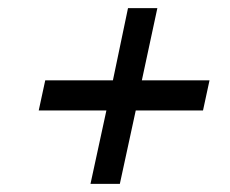

<svg xmlns="http://www.w3.org/2000/svg" viewBox="-20 -592 565 471"><path d="M274 -141H202L241 -321H75L91 -395H257L294 -572H366L328 -395H494L478 -321H313Z"/></svg>

Font: Rosa Sans
Style: Italic
Weight: 400
Italic angle: -12°
Designer: Pentagram / MCKL
Foundry: Pentagram / MCKL
Version: Version 1.005;September 16, 2019;FontCreator 11.5.0.2425 64-